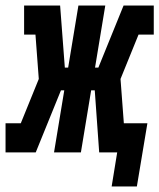

<svg xmlns="http://www.w3.org/2000/svg" viewBox="-50 -550 575 693"><path d="M444 123H353L373 0H308L292 -224H279L242 0H145L182 -224H170L79 0H-30V-105H25L90 -265L78 -425H37V-530H167L184 -306H196L233 -530H330L293 -306H305L396 -530H505V-425H450L385 -265L397 -105H482Z"/></svg>

Font: Iosevka Slab Extrabold
Style: Italic
Weight: 800
Italic angle: -9°
Monospace: yes
Designer: Belleve Invis
Foundry: Belleve Invis
Version: Version 11.1.0; ttfautohint (v1.8.3)